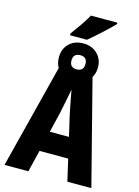

<svg xmlns="http://www.w3.org/2000/svg" viewBox="-156 -1177 911 1260"><g transform="rotate(15 300.0 -546.5)"><path d="M432 0H595L411 -717H187L5 0H167L203 -148H398ZM269 -425Q276 -460 286 -509Q296 -558 302 -591Q307 -559 317 -509.5Q327 -460 334 -425L366 -287H236ZM300 -647Q358 -647 395 -683.5Q432 -720 432 -776Q432 -832 395 -868Q358 -904 300 -904Q240 -904 203.5 -868Q167 -832 167 -775Q167 -717 203.5 -682Q240 -647 300 -647ZM299 -728Q252 -728 252 -776Q252 -824 300 -824Q347 -824 347 -776Q347 -728 299 -728ZM200 -933H315Q355 -966 404.5 -1011.5Q454 -1057 479 -1084V-1093H299Q282 -1061 253.5 -1020Q225 -979 200 -945Z"/></g></svg>

Font: Noto Sans Mono Extra
Style: Regular
Weight: 800
Designer: Monotype Design Team
Foundry: Monotype Imaging Inc.
Version: Version 1.900